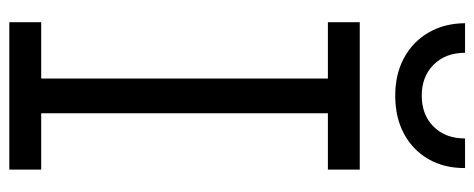

<svg xmlns="http://www.w3.org/2000/svg" viewBox="-323 -695 1018 412"><g transform="rotate(90 186.0 -489.0)"><path d="M27.6 -683.6V-752H344V-683.6H223.1V-68.4H344V0H27.6V-68.4H148.5V-683.6ZM340.6 -977.9Q340.9 -933.2 321.5 -899.5Q302.1 -865.8 267.1 -846.9Q232.1 -828.1 185.2 -828.1Q138.9 -828.1 104.1 -847.1Q69.2 -866.1 49.7 -899.8Q30.1 -933.6 29.8 -977.9H93.3Q93.3 -936 118.8 -910.5Q144.3 -885 185.2 -885Q226.6 -885 251.8 -910.5Q277.1 -936 277.1 -977.9Z"/></g></svg>

Font: Hepta Slab ExtraLight
Style: Regular
Weight: 200
Designer: Michael LaGattuta
Foundry: Michael LaGattuta
Version: Version 1.100